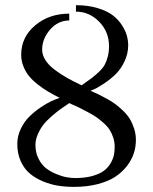

<svg xmlns="http://www.w3.org/2000/svg" viewBox="-20 -711 594 743"><path d="M401.9 -532.2Q401.9 -588.4 363.5 -627.2Q325.2 -666 273.9 -666V-690.9Q320.8 -690.9 357.7 -679.7Q394.5 -668.5 416.3 -651.9Q438 -635.3 451.9 -613.5Q465.8 -591.8 470.9 -572.8Q476.1 -553.7 476.1 -536.1Q476.1 -503.4 461.9 -473.6Q447.8 -443.8 428.5 -424.8Q409.2 -405.8 386.5 -390.4Q363.8 -375 350.3 -368.4Q336.9 -361.8 330.1 -359.9Q348.1 -352.1 361.3 -345.7Q374.5 -339.4 394.3 -328.4Q414.1 -317.4 428 -306.9Q441.9 -296.4 457.8 -281Q473.6 -265.6 483.2 -249.5Q492.7 -233.4 499.3 -212.6Q505.9 -191.9 505.9 -168.9Q505.9 -142.6 497.8 -117.7Q489.7 -92.8 471.4 -68.8Q453.1 -44.9 426.3 -27.1Q399.4 -9.3 358.2 1.5Q316.9 12.2 266.1 12.2Q234.4 12.2 204.8 7.6Q175.3 2.9 146 -9.3Q116.7 -21.5 95.2 -39.6Q73.7 -57.6 60.3 -87.2Q46.9 -116.7 46.9 -153.8Q46.9 -184.1 60.3 -212.2Q73.7 -240.2 93.3 -259.5Q112.8 -278.8 136.5 -294.9Q160.2 -311 178.7 -319.6Q197.3 -328.1 210.9 -332Q184.6 -345.7 166 -356.7Q147.5 -367.7 126.5 -384Q105.5 -400.4 92.5 -416.3Q79.6 -432.1 70.8 -453.6Q62 -475.1 62 -499Q62 -567.4 116 -612.8Q169.9 -658.2 248 -658.2V-631.8Q204.6 -631.8 173.8 -596.4Q143.1 -561 143.1 -519Q143.1 -498 155.8 -478.3Q168.5 -458.5 191.9 -440.9Q215.3 -423.3 239.5 -409.7Q263.7 -396 295.9 -380.9Q321.3 -398.4 335 -408.9Q348.6 -419.4 363.8 -433.8Q378.9 -448.2 385.7 -461.4Q392.6 -474.6 397.2 -492.4Q401.9 -510.3 401.9 -532.2ZM117.2 -149.9Q117.2 -120.1 129.2 -96.7Q141.1 -73.2 158.4 -59.8Q175.8 -46.4 198 -37.4Q220.2 -28.3 238 -25.1Q255.9 -22 271 -22Q309.1 -22 337.6 -30Q366.2 -38.1 382.3 -50.3Q398.4 -62.5 408.2 -79.6Q418 -96.7 420.9 -111.6Q423.8 -126.5 423.8 -143.1Q423.8 -161.6 418.2 -178.5Q412.6 -195.3 404.3 -208.5Q396 -221.7 380.9 -235.1Q365.7 -248.5 353.3 -257.3Q340.8 -266.1 319.6 -277.3Q298.3 -288.6 284.9 -295.2Q271.5 -301.8 248 -312Q228 -298.8 213.6 -288.3Q199.2 -277.8 179.4 -260.7Q159.7 -243.7 147.5 -227.8Q135.3 -211.9 126.2 -191.2Q117.2 -170.4 117.2 -149.9Z"/></svg>

Font: Linux Biolinum
Style: Regular
Weight: 400
Designer: Philipp H. Poll
Foundry: Philipp H. Poll
Version: Version 0.6.4